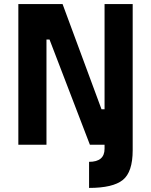

<svg xmlns="http://www.w3.org/2000/svg" viewBox="-20 -710 741 942"><path d="M70 0V-690H287L478 -174H493V-690H631V-165V27Q631 134 582.5 173Q534 212 417 212V84Q493 84 493 20V0H421L223 -516H208V0Z"/></svg>

Font: TitilliumText22L Xb
Style: Bold
Weight: 400
Designer: Campivisivi
Foundry: Campivisivi
Version: 1.000